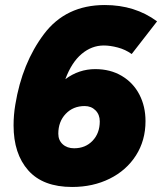

<svg xmlns="http://www.w3.org/2000/svg" viewBox="-20 -732 645 764"><path d="M34 -233Q34 -275 41 -316Q68 -481 155 -596.5Q242 -712 397 -712Q517 -712 605 -647L504 -517Q479 -535 448.5 -543Q418 -551 393 -551Q345 -551 305 -517.5Q265 -484 240 -417Q294 -457 359 -457Q419 -457 464.5 -430Q510 -403 534.5 -356Q559 -309 559 -250Q559 -173 521 -113.5Q483 -54 416.5 -21Q350 12 267 12Q151 12 92.5 -54Q34 -120 34 -233ZM275 -142Q320 -142 348.5 -172Q377 -202 377 -249Q377 -276 360 -293Q343 -310 317 -310Q271 -310 241.5 -279Q212 -248 212 -200Q212 -174 229.5 -158Q247 -142 275 -142Z"/></svg>

Font: Oak Sans Black
Style: Italic
Weight: 900
Italic angle: -9.5°
Foundry: Erik Kennedy, Walven
Version: Version 1.000